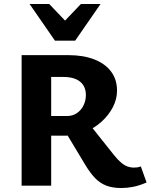

<svg xmlns="http://www.w3.org/2000/svg" viewBox="-20 -936 759 968"><path d="M89 0V-658H325Q399 -658 454 -637Q509 -616 539.5 -576Q570 -536 570 -479Q570 -436 549 -395.5Q528 -355 492 -322.5Q456 -290 410 -271Q364 -252 314 -252H147V-351H317Q346 -351 367.5 -365.5Q389 -380 401 -404.5Q413 -429 413 -457Q413 -500 384 -524Q355 -548 299 -548H238V0ZM591 12Q548 12 516.5 0Q485 -12 460.5 -37Q436 -62 411 -103L301 -286L414 -331L554 -155Q575 -129 592 -115Q609 -101 624.5 -96Q640 -91 653 -91Q660 -91 670.5 -92Q681 -93 690 -97L719 -16Q682 0 651 6Q620 12 591 12ZM257 -731 284 -807 388 -916H487L359 -731ZM257 -731 129 -916H228L333 -806L359 -731Z"/></svg>

Font: Ysabeau Office ExtraBold
Style: Regular
Weight: 800
Designer: Christian Thalmann (Catharsis Fonts)
Version: Version 2.001;gftools[0.9.30]; featfreeze: tnum,lnum,ss02